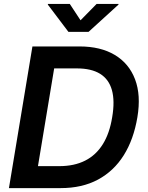

<svg xmlns="http://www.w3.org/2000/svg" viewBox="-20 -966 758 986"><path d="M291.5 0H88.4L106.4 -112.8H284.2Q361.3 -112.8 417.2 -141.1Q473.1 -169.4 508.1 -225.6Q543 -281.7 556.2 -364.7Q570.3 -447.8 554.7 -503.4Q539.1 -559.1 494.1 -586.9Q449.2 -614.7 374.5 -614.7H186.5L205.1 -727.5H388.2Q496.6 -727.5 569.6 -683.8Q642.6 -640.1 673.6 -558.6Q704.6 -477.1 685.5 -363.8Q666.5 -250 615.5 -168.7Q564.5 -87.4 483.2 -43.7Q401.9 0 291.5 0ZM276.9 -727.5 156.2 0H25.9L146.5 -727.5ZM338.4 -945.8 393.6 -861.8 476.1 -945.8H588.9L588.4 -942.4L434.6 -802.2H331.5L225.6 -942.4L226.1 -945.8Z"/></svg>

Font: Inter 17pt SemiBold
Style: Italic
Weight: 600
Italic angle: -9.3988°
Version: Version 4.001;git-66647c0bb